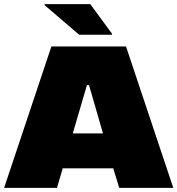

<svg xmlns="http://www.w3.org/2000/svg" viewBox="-29 -914 863 934"><path d="M-9 0 221 -688H584L814 0H551L522 -95H276L248 0ZM325 -265H472L404 -500H394ZM356 -745 188 -889V-894H410L516 -750V-745Z"/></svg>

Font: Saira Expanded Black
Style: Regular
Weight: 900
Width: 7
Designer: Hector Gatti with collaboration of the Omnibus-Type team
Foundry: Omnibus-Type
Version: Version 1.101